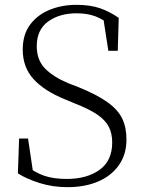

<svg xmlns="http://www.w3.org/2000/svg" viewBox="-20 -759 595 794"><path d="M259 15Q197 15 142.5 -2.5Q88 -20 54 -42L59 -186H96L119 -31L80 -51L77 -81Q125 -45 163.5 -32Q202 -19 256 -19Q339 -19 391.5 -56.5Q444 -94 444 -170Q444 -207 430 -234.5Q416 -262 382.5 -285Q349 -308 290 -331L249 -348Q163 -383 118.5 -432Q74 -481 74 -554Q74 -616 104.5 -657Q135 -698 185.5 -718.5Q236 -739 296 -739Q353 -739 393.5 -725Q434 -711 471 -685L467 -549H428L405 -698L444 -678L445 -649Q408 -679 374.5 -691.5Q341 -704 297 -704Q226 -704 179 -670Q132 -636 132 -568Q132 -510 167 -475Q202 -440 262 -415L306 -398Q382 -367 425 -336Q468 -305 485.5 -268.5Q503 -232 503 -182Q503 -121 472 -76.5Q441 -32 386 -8.5Q331 15 259 15Z"/></svg>

Font: Noto Serif SC ExtraLight
Style: Regular
Weight: 200
Designer: Ryoko NISHIZUKA 西塚涼子 (kana & ideographs); Frank Grießhammer (Latin, Greek & Cyrillic); Wenlong ZHANG 张文龙 (bopomofo); San
Foundry: Adobe
Version: Version 2.002-H1;hotconv 1.1.0;makeotfexe 2.6.0